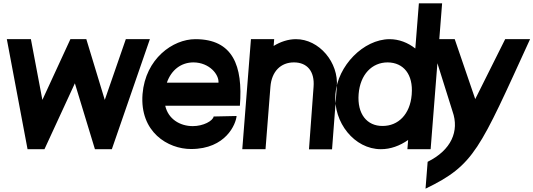

<svg xmlns="http://www.w3.org/2000/svg" viewBox="-20 -899 3214 1157"><path d="M21.2 -663 146 0H248L431.2 -397L552 0H654L883.2 -663H738.2L611.4 -297L500.2 -663H404.2L235.4 -297L166.2 -663Z M985.6 -401C1012.5 -478 1071.6 -523 1146.2 -523C1242.1 -522 1300.4 -450 1296.6 -401ZM975.7 -262 1425.6 -262C1444.6 -503.5 1383.2 -663 1157.2 -663C1021.7 -663 856.4 -545.4 838.9 -332C821.2 -103.3 991.8 -1 1131.1 -1C1342.2 -1 1402 -153 1405.7 -200L1267.5 -197C1262.4 -170 1204.9 -139 1141.9 -139C1064 -139 993.5 -182 975.7 -262Z M1869.6 -376 1841.9 1H1980.9L2009.6 -376C2022.1 -522 1903.3 -664 1762.2 -663C1716.5 -662.7 1670.5 -647.6 1629 -622.2L1632.2 -663H1492.2L1440 0H1580L1609.6 -376C1616.9 -469 1672.2 -523 1751.2 -523C1831.2 -523 1876.9 -469 1869.6 -376Z M2001.1 -332C2014.6 -503 2170.1 -662 2327.2 -663C2384.7 -663 2438.4 -641.8 2482.7 -606.7L2504.2 -879H2644.2L2575 0H2435L2439.4 -55.5C2389.7 -20.6 2332.8 0.4 2275 0C2116 0 1987.7 -161 2001.1 -332ZM2141.1 -332C2131.8 -213 2190.9 -139 2286 -140C2380.6 -140 2450.6 -210.8 2460.7 -326.6L2461.1 -332C2470.4 -450 2412.1 -522 2316.2 -523C2221.2 -523 2150.4 -450 2141.1 -332Z M2544.3 238 2557 76C2698.5 6 2749.5 -108 2706.9 -228L2570.2 -663H2720.2L2843.8 -302L3024.2 -663H3174.2C2868.7 4 2840.4 94.8 2544.3 238Z"/></svg>

Font: Poland Can Into
Style: Of Regular
Weight: 500
Foundry: Cannot Into Space Fonts
Version: Version 1.01